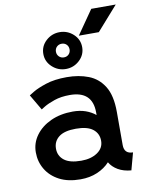

<svg xmlns="http://www.w3.org/2000/svg" viewBox="-93 -911 767 988"><g transform="rotate(-10 290.5 -417.0)"><path d="M247.1 10.7Q182.1 10.7 137 -12.9Q91.8 -36.6 67.9 -76.7Q43.9 -116.7 43.9 -165.5Q43.9 -214.4 72.8 -253.9Q101.6 -293.5 152.1 -316.7Q202.6 -339.8 267.6 -339.8Q303.7 -339.8 333.3 -329.6Q362.8 -319.3 385.3 -300.8V-314.5Q385.3 -426.3 267.1 -426.3Q220.7 -426.3 186 -414.3Q151.4 -402.3 131.8 -390.4Q112.3 -378.4 112.3 -378.4L64.5 -460Q64.5 -460 88.6 -474.9Q112.8 -489.7 158.2 -504.6Q203.6 -519.5 267.6 -519.5Q330.1 -519.5 380.6 -500Q431.2 -480.5 460.9 -432.4Q490.7 -384.3 490.7 -298.8V-125.5Q490.7 -79.1 536.6 -79.1L512.2 10.7Q471.7 7.3 443.4 -9.3Q415 -25.9 400.4 -51.3Q374.5 -22.9 335.2 -6.1Q295.9 10.7 247.1 10.7ZM385.3 -166.5Q385.3 -204.6 356.4 -227.3Q327.6 -250 267.6 -250Q207.5 -250 178.5 -227.3Q149.4 -204.6 149.4 -166.5Q149.4 -128.4 178.5 -105.7Q207.5 -83 267.6 -83Q318.8 -83 352.1 -105.7Q385.3 -128.4 385.3 -166.5ZM169.9 -657.7Q169.9 -698.2 200.2 -726.1Q230.5 -753.9 271.5 -753.9Q312.5 -753.9 342.8 -726.1Q373 -698.2 373 -657.7Q373 -617.7 342.8 -589.6Q312.5 -561.5 271.5 -561.5Q230.5 -561.5 200.2 -589.6Q169.9 -617.7 169.9 -657.7ZM235.8 -657.7Q235.8 -642.6 246.1 -632.3Q256.3 -622.1 271.5 -622.1Q287.1 -622.1 297.1 -632.3Q307.1 -642.6 307.1 -657.7Q307.1 -673.3 297.1 -683.3Q287.1 -693.4 271.5 -693.4Q256.3 -693.4 246.1 -683.3Q235.8 -673.3 235.8 -657.7ZM470.7 -718.8H366.2L453.1 -843.8H581.1Z"/></g></svg>

Font: Giphurs Medium
Style: Regular
Weight: 500
Version: Version 0.920; ttfautohint (v1.8.4.7-5d5b)